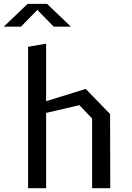

<svg xmlns="http://www.w3.org/2000/svg" viewBox="-56 -996 696 1016"><path d="M-36 -855H55L141.5 -943.5L228 -855H319L193 -975.5H90ZM92.5 0H188V-398.5L364 -439.5L431.5 -369V0H527.5L526.5 -392.5L397.5 -525.5L188 -460.5V-765L92.5 -748.5Z"/></svg>

Font: FontWithASyntaxHighlighterNightOwl
Style: Regular
Weight: 400
Designer: Riley Cran & the Lettermatic Team
Foundry: Lettermatic
Version: Version 1.000 (FontWithASyntaxHighlighterNightOwl)